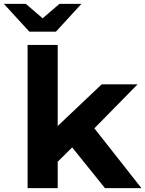

<svg xmlns="http://www.w3.org/2000/svg" viewBox="-71 -975 753 995"><path d="M303 -211 228 -137V0H72V-742H228V-322L456 -538H642L418 -310L662 0H473ZM351 -955 219 -811H81L-51 -955H63L150 -880L237 -955Z"/></svg>

Font: Montserrat Alternates
Style: Bold
Weight: 700
Designer: Julieta Ulanovsky
Foundry: Julieta Ulanovsky
Version: Version 7.200